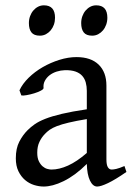

<svg xmlns="http://www.w3.org/2000/svg" viewBox="-20 -682 499 717"><path d="M171.9 -48.8Q201.2 -48.8 234.1 -63.7Q267.1 -78.6 304.2 -110.8V-237.3Q263.2 -230.5 236.6 -224.1Q210 -217.8 192.9 -211.2Q175.8 -204.6 165.5 -197.3Q155.3 -189.9 147.5 -181.6Q134.8 -168.5 127 -151.6Q119.1 -134.8 119.1 -111.8Q119.1 -92.3 125 -80.1Q130.9 -67.9 139.2 -60.8Q147.5 -53.7 156.5 -51.3Q165.5 -48.8 171.9 -48.8ZM452.1 -40Q410.6 -11.2 383.5 1.7Q356.4 14.6 342.8 14.6Q326.7 14.6 315.9 -7.8Q305.2 -30.3 304.2 -69.8Q282.2 -47.9 260.3 -31.7Q238.3 -15.6 217.3 -5.4Q196.3 4.9 177.5 9.8Q158.7 14.6 143.1 14.6Q125.5 14.6 106.9 8.8Q88.4 2.9 73.5 -9.8Q58.6 -22.5 48.8 -42.5Q39.1 -62.5 39.1 -90.8Q39.1 -127.9 52 -152.8Q64.9 -177.7 83 -195.8Q94.7 -207.5 109.6 -218Q124.5 -228.5 149.2 -238.3Q173.8 -248 210.9 -256.8Q248 -265.6 304.2 -273.9V-342.8Q304.2 -359.4 300.3 -373.8Q296.4 -388.2 287.1 -398.7Q277.8 -409.2 262 -414.8Q246.1 -420.4 222.2 -419.9Q206.5 -419.4 191.4 -414.6Q176.3 -409.7 165 -400.9Q153.8 -392.1 147.5 -380.1Q141.1 -368.2 142.6 -353.5Q143.1 -349.1 132.6 -343.5Q122.1 -337.9 107.7 -333.5Q93.3 -329.1 79.3 -326.7Q65.4 -324.2 59.6 -325.7L52.7 -344.7Q64 -369.1 86.9 -391.6Q109.9 -414.1 139.4 -431.2Q168.9 -448.2 201.9 -458.5Q234.9 -468.8 265.6 -468.8Q319.3 -468.8 348.4 -440.7Q377.4 -412.6 377.4 -362.3V-86.9Q377.4 -66.4 382.8 -57.6Q388.2 -48.8 397 -48.8Q403.8 -48.8 414.6 -51.3Q425.3 -53.7 444.8 -62ZM380.9 -615.7Q380.9 -602.1 376.5 -589.8Q372.1 -577.6 364.5 -568.6Q356.9 -559.6 346.7 -554.2Q336.4 -548.8 324.2 -548.8Q302.2 -548.8 292.7 -561Q283.2 -573.2 283.2 -595.7Q283.2 -609.4 287.6 -621.6Q292 -633.8 299.8 -642.8Q307.6 -651.9 317.6 -657Q327.6 -662.1 339.4 -662.1Q380.9 -662.1 380.9 -615.7ZM185.5 -615.7Q185.5 -602.1 181.2 -589.8Q176.8 -577.6 169.2 -568.6Q161.6 -559.6 151.4 -554.2Q141.1 -548.8 128.9 -548.8Q106.9 -548.8 97.4 -561Q87.9 -573.2 87.9 -595.7Q87.9 -609.4 92.3 -621.6Q96.7 -633.8 104.5 -642.8Q112.3 -651.9 122.3 -657Q132.3 -662.1 144 -662.1Q185.5 -662.1 185.5 -615.7Z"/></svg>

Font: Gentium Plus APac
Style: Regular
Weight: 400
Designer: J. Victor Gaultney, Annie Olsen, Iska Routamaa, Becca Hirsbrunner
Foundry: SIL International
Version: Version 5.000